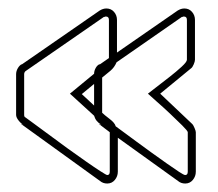

<svg xmlns="http://www.w3.org/2000/svg" viewBox="-20 -524 515 453"><path d="M18 -349Q18 -356 22 -363Q26 -370 32 -373L30 -371L215 -499Q223 -504 231 -504Q242 -504 249 -496Q256 -488 256 -477V-400L399 -499Q407 -504 415 -504Q426 -504 433 -496Q440 -488 440 -477V-383Q440 -379 437 -372Q434 -365 431 -363L358 -303L434 -231Q436 -229 439 -222Q442 -215 442 -212V-119Q442 -108 435 -99.5Q428 -91 417 -91Q407 -91 400 -97L258 -199V-119Q258 -108 251 -99.5Q244 -91 233 -91Q223 -91 216 -97L29 -232L35 -230Q30 -232 24 -239.5Q18 -247 18 -253ZM37 -253Q37 -248 40 -247Q45 -243 60.5 -232Q76 -221 96.5 -205.5Q117 -190 140 -173.5Q163 -157 183 -143Q203 -129 217 -120Q231 -111 233 -111Q239 -111 239 -119V-212Q238 -213 234.5 -215.5Q231 -218 226.5 -221.5Q222 -225 218 -228Q214 -231 213 -232L219 -230Q206 -237 202 -251L145 -303L202 -350Q202 -357 206 -364Q210 -371 216 -373L214 -371L237 -387V-477Q237 -485 230 -485Q228 -485 227.5 -484.5Q227 -484 225 -484L40 -356Q37 -353 37 -349ZM417 -111Q423 -111 423 -119V-212Q423 -215 410 -228Q397 -241 380.5 -256.5Q364 -272 348.5 -285.5Q333 -299 329 -303Q334 -307 349 -318.5Q364 -330 380 -342.5Q396 -355 408.5 -366.5Q421 -378 421 -383V-477Q421 -485 414 -485Q412 -485 411.5 -484.5Q411 -484 409 -484L255 -377Q250 -365 240.5 -357Q231 -349 221 -341V-258Q226 -253 238.5 -243.5Q251 -234 253 -226Q257 -223 270 -213.5Q283 -204 300.5 -191Q318 -178 337.5 -164Q357 -150 374 -138Q391 -126 402.5 -118.5Q414 -111 417 -111ZM202 -275V-326L173 -302Z"/></svg>

Font: RonaldsonGothicLicht
Style: Regular
Weight: 400
Designer: Mr. Robertson for MacKellar, Smiths & Jordan Co. Philadelphia
Foundry: CAT-Fonts Peter Wiegel
Version: 1.000